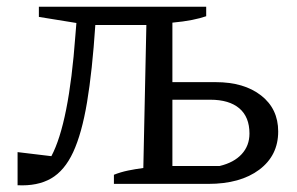

<svg xmlns="http://www.w3.org/2000/svg" viewBox="-20 -544 879 568"><path d="M32 4V-94L132 -82Q184 -180 203 -439L206 -476L95 -494V-524H590V-496Q573 -490 548 -485Q523 -480 490 -477V-301H618Q702 -301 752.5 -261.5Q803 -222 803 -155Q803 -84 747 -42Q691 0 596 0H317V-27Q337 -35 359 -39.5Q381 -44 404 -47L413 -470H262Q253 -334 237.5 -241.5Q222 -149 196.5 -94Q171 -39 131 -16Q91 7 32 4ZM490 -53H630Q672 -63 695 -88Q718 -113 718 -149Q718 -198 688 -223.5Q658 -249 602 -249H490Z"/></svg>

Font: Piazzolla SC
Style: Regular
Weight: 400
Designer: Juan Pablo del Peral
Foundry: Huerta Tipografica
Version: Version 1.330